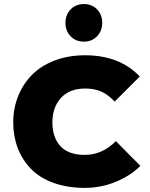

<svg xmlns="http://www.w3.org/2000/svg" viewBox="-20 -911 733 941"><path d="M547.9 -219.2 668 -98.1Q620.6 -50.3 548.3 -20.3Q476.1 9.8 395 9.8Q309.1 9.8 241.2 -15.1Q173.3 -40 131.1 -84Q88.9 -127.9 66.9 -185.5Q44.9 -243.2 44.9 -311Q44.9 -379.4 68.6 -439Q92.3 -498.5 136.2 -543.5Q180.2 -588.4 247.3 -614.3Q314.5 -640.1 397 -640.1Q566.4 -640.1 665 -536.1L542 -413.1Q511.2 -446.3 477.5 -461.7Q443.8 -477.1 397.9 -477.1Q321.3 -477.1 279.1 -431.4Q236.8 -385.7 236.8 -311Q236.8 -237.8 276.1 -194.8Q315.4 -151.9 396 -151.9Q480.5 -151.9 547.9 -219.2ZM481 -798.8Q481 -759.8 455.8 -733.4Q430.7 -707 391.1 -707Q351.1 -707 325.9 -733.4Q300.8 -759.8 300.8 -798.8Q300.8 -838.4 325.9 -864.7Q351.1 -891.1 391.1 -891.1Q431.2 -891.1 456.1 -864.7Q481 -838.4 481 -798.8Z"/></svg>

Font: Sinkin Sans 800 Black
Style: Regular
Weight: 900
Designer: Keith Bates
Foundry: K-Type
Version: Sinkin Sans (version 1.0)  by Keith Bates   •   © 2014   www